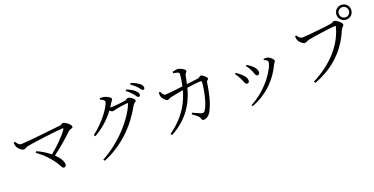

<svg xmlns="http://www.w3.org/2000/svg" viewBox="-27 -1678 5043 2591"><g transform="rotate(-20 2495.0 -383.0)"><path d="M82 -587C84 -559 90 -538 96 -525C109 -498 153 -456 184 -456C204 -456 223 -476 247 -481C335 -498 663 -541 765 -546C778 -547 781 -541 774 -529C735 -467 625 -353 515 -265C458 -312 390 -352 329 -378L315 -360C369 -321 420 -279 463 -229C576 -108 572 -42 607 -42C626 -42 641 -55 641 -77C641 -128 602 -185 547 -237C671 -327 779 -426 835 -481C864 -506 902 -497 902 -525C902 -553 828 -613 798 -613C781 -613 771 -596 752 -594C676 -585 247 -537 173 -537C139 -537 120 -572 102 -596Z M1375 -738C1410 -723 1436 -707 1436 -690C1436 -632 1289 -428 1133 -316L1148 -295C1265 -359 1365 -449 1444 -555C1460 -541 1476 -531 1487 -531C1501 -531 1522 -539 1543 -544C1579 -551 1665 -565 1701 -567C1711 -568 1717 -565 1711 -552C1633 -354 1398 -96 1141 38L1156 60C1438 -57 1641 -263 1778 -512C1792 -538 1825 -544 1825 -564C1825 -590 1762 -631 1738 -631C1721 -631 1714 -614 1687 -608C1659 -603 1536 -589 1488 -589C1482 -589 1476 -589 1469 -590C1481 -607 1492 -626 1503 -644C1518 -669 1532 -679 1532 -696C1532 -714 1479 -744 1440 -753C1418 -757 1398 -757 1380 -757ZM1742 -729C1786 -697 1813 -666 1834 -641C1854 -615 1866 -593 1880 -593C1895 -593 1904 -603 1904 -619C1904 -639 1895 -656 1870 -680C1845 -703 1807 -725 1755 -745ZM1829 -791C1875 -758 1899 -735 1921 -710C1943 -685 1953 -662 1970 -662C1984 -662 1993 -671 1993 -688C1993 -709 1982 -729 1955 -750C1930 -768 1893 -790 1841 -808Z M2426 -734C2444 -731 2472 -727 2490 -720C2505 -714 2508 -707 2508 -688C2507 -658 2495 -579 2483 -525C2373 -511 2263 -499 2230 -499C2203 -499 2188 -533 2174 -560L2154 -555C2153 -535 2152 -511 2160 -492C2168 -469 2208 -420 2234 -420C2254 -420 2260 -434 2291 -441C2319 -448 2407 -464 2471 -475C2430 -334 2355 -149 2112 24L2128 44C2427 -112 2508 -366 2539 -485C2601 -494 2689 -506 2739 -506C2747 -506 2751 -502 2751 -495C2751 -431 2711 -187 2647 -108C2633 -91 2623 -90 2596 -98C2576 -105 2525 -128 2483 -147L2471 -128C2528 -86 2560 -69 2570 -32C2576 -11 2584 -2 2601 -2C2636 -2 2681 -29 2706 -78C2766 -189 2793 -322 2814 -463C2818 -491 2843 -488 2843 -510C2843 -531 2784 -578 2763 -578C2747 -578 2739 -556 2712 -553C2679 -549 2618 -541 2550 -533C2560 -574 2568 -619 2573 -645C2580 -683 2603 -683 2603 -705C2603 -730 2536 -766 2498 -767C2479 -768 2447 -760 2426 -755Z M3433 -409C3457 -360 3457 -319 3487 -319C3506 -319 3520 -331 3520 -353C3520 -389 3499 -422 3467 -449C3445 -470 3422 -486 3393 -502L3381 -491C3401 -468 3419 -436 3433 -409ZM3744 -377C3755 -400 3772 -408 3772 -424C3772 -449 3724 -493 3687 -499C3671 -502 3653 -500 3640 -499L3635 -484C3674 -468 3688 -456 3688 -440C3688 -364 3537 -106 3272 32L3284 50C3525 -42 3670 -215 3744 -377ZM3258 -354C3286 -300 3287 -261 3319 -261C3340 -261 3350 -276 3350 -297C3350 -329 3328 -364 3287 -399C3270 -415 3244 -436 3217 -450L3205 -439C3224 -415 3242 -387 3258 -354Z M4872 -615C4931 -615 4977 -661 4977 -721C4977 -779 4931 -826 4872 -826C4813 -826 4766 -779 4766 -721C4766 -661 4813 -615 4872 -615ZM4872 -792C4912 -792 4944 -760 4944 -721C4944 -680 4912 -648 4872 -648C4832 -648 4800 -680 4800 -721C4800 -760 4832 -792 4872 -792ZM4160 -647 4141 -639C4143 -612 4146 -596 4151 -582C4161 -557 4208 -510 4238 -510C4258 -510 4279 -528 4306 -534C4363 -546 4647 -587 4691 -587C4701 -587 4707 -585 4703 -570C4642 -336 4458 -123 4171 22L4186 44C4481 -68 4660 -255 4765 -505C4779 -538 4808 -548 4808 -570C4808 -598 4735 -655 4705 -655C4688 -655 4682 -640 4656 -635C4608 -625 4290 -591 4234 -591C4198 -591 4177 -622 4160 -647Z"/></g></svg>

Font: Noto Serif CJK JP
Style: Regular
Weight: 400
Designer: Ryoko NISHIZUKA 西塚涼子 (kana & ideographs); Frank Grießhammer (Latin, Greek & Cyrillic); Wenlong ZHANG 张文龙 (bopomofo); San
Foundry: Adobe Systems Incorporated
Version: Version 1.000;PS 1;hotconv 16.6.53;makeotf.lib2.5.65590